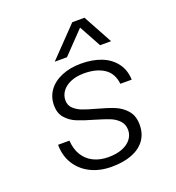

<svg xmlns="http://www.w3.org/2000/svg" viewBox="-141 -893 933 1018"><g transform="rotate(-20 325.0 -384.0)"><path d="M88 -195H152Q155 -148 175.5 -113.5Q196 -79 232.5 -60.5Q269 -42 318 -42Q363 -42 396 -55Q429 -68 446.5 -91Q464 -114 464 -142Q464 -174 444 -195Q424 -216 394.5 -227.5Q365 -239 314 -254Q257 -270 222 -284.5Q187 -299 163 -326.5Q139 -354 139 -398Q139 -445 164.5 -481Q190 -517 238 -537.5Q286 -558 349 -558Q412 -558 461.5 -539Q511 -520 541 -481Q571 -442 573 -386H509Q502 -447 458.5 -475.5Q415 -504 346 -504Q303 -504 271 -490.5Q239 -477 222 -454Q205 -431 205 -403Q205 -375 223.5 -357Q242 -339 269 -328.5Q296 -318 344 -305Q404 -289 441.5 -273.5Q479 -258 505 -227.5Q531 -197 531 -147Q531 -97 505.5 -61.5Q480 -26 432 -7Q384 12 316 12Q250 12 198.5 -13.5Q147 -39 117.5 -86Q88 -133 88 -195ZM381 -780H450L540 -615H478L410 -739L291 -615H222Z"/></g></svg>

Font: Azeret Mono Light
Style: Italic
Weight: 300
Italic angle: -12°
Designer: Martin Vácha
Foundry: Displaay
Version: Version 1.000; Glyphs 3.0.3, build 3074